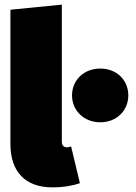

<svg xmlns="http://www.w3.org/2000/svg" viewBox="-20 -787 588 829"><path d="M206 22C255 22 297 14 325 4L287 -155C283 -153 277 -151 269 -151C255 -151 247 -159 247 -175V-767L25 -745V-165C25 -46 89 22 206 22ZM413 -491C342 -491 291 -441 291 -375C291 -310 342 -259 413 -259C484 -259 534 -310 534 -375C534 -441 484 -491 413 -491Z"/></svg>

Font: Fira Sans Ultra
Style: Regular
Weight: 950
Designer: Carrois Corporate & Edenspiekermann AG
Foundry: Carrois Corporate GbR & Edenspiekermann AG
Version: Version 4.203;PS 004.203;hotconv 1.0.88;makeotf.lib2.5.64775